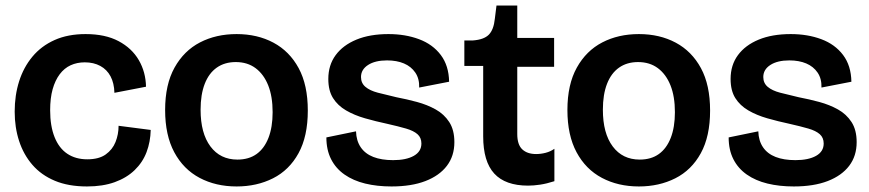

<svg xmlns="http://www.w3.org/2000/svg" viewBox="-20 -659 3138 693"><path d="M294 14Q227 14 178 -6.5Q129 -27 97 -64Q65 -101 49 -150Q33 -199 33 -256Q33 -315 49 -365.5Q65 -416 97 -454.5Q129 -493 177 -514.5Q225 -536 289 -536Q360 -536 408 -510.5Q456 -485 481 -442Q506 -399 507 -346L393 -324Q392 -359 379 -383.5Q366 -408 342 -421Q318 -434 286 -434Q258 -434 235 -423.5Q212 -413 195.5 -391Q179 -369 170 -337Q161 -305 161 -261Q161 -204 177 -164Q193 -124 223 -104Q253 -84 295 -84Q337 -84 361.5 -101.5Q386 -119 397 -146.5Q408 -174 408 -205L524 -190Q523 -147 509 -110Q495 -73 466 -45Q437 -17 394 -1.5Q351 14 294 14Z M834 14Q759 14 700.5 -17Q642 -48 609 -109.5Q576 -171 576 -262Q576 -354 610 -415Q644 -476 702 -506Q760 -536 834 -536Q909 -536 967 -505Q1025 -474 1058 -413Q1091 -352 1091 -260Q1091 -167 1057.5 -106Q1024 -45 965.5 -15.5Q907 14 834 14ZM837 -83Q878 -83 906 -103Q934 -123 949 -161.5Q964 -200 964 -254Q964 -311 948 -351Q932 -391 902.5 -413Q873 -435 831 -435Q791 -435 762.5 -415Q734 -395 719 -356.5Q704 -318 704 -263Q704 -178 739.5 -130.5Q775 -83 837 -83Z M1393 14Q1341 14 1298 3.5Q1255 -7 1223.5 -29Q1192 -51 1175 -84.5Q1158 -118 1158 -163L1265 -185Q1266 -151 1282 -127.5Q1298 -104 1327.5 -92.5Q1357 -81 1399 -81Q1446 -81 1473.5 -96.5Q1501 -112 1501 -141Q1501 -162 1487 -174.5Q1473 -187 1445.5 -195Q1418 -203 1378 -212Q1336 -221 1297.5 -232Q1259 -243 1229 -260.5Q1199 -278 1182 -305Q1165 -332 1165 -374Q1165 -424 1191.5 -460Q1218 -496 1266.5 -516Q1315 -536 1382 -536Q1443 -536 1492.5 -517.5Q1542 -499 1571 -460.5Q1600 -422 1601 -364L1493 -343Q1494 -375 1479 -397Q1464 -419 1438 -430Q1412 -441 1377 -441Q1334 -441 1308.5 -424.5Q1283 -408 1283 -381Q1283 -359 1299 -345.5Q1315 -332 1343.5 -324.5Q1372 -317 1411 -308Q1448 -301 1485 -291Q1522 -281 1552.5 -264Q1583 -247 1601.5 -218.5Q1620 -190 1620 -146Q1620 -96 1593 -60.5Q1566 -25 1515.5 -5.5Q1465 14 1393 14Z M1886 11Q1804 11 1764 -32.5Q1724 -76 1724 -167V-421H1656V-513H1687Q1727 -516 1744.5 -534Q1762 -552 1766 -591L1772 -639H1847V-522H1980V-418H1847V-175Q1847 -137 1865 -120Q1883 -103 1915 -103Q1932 -103 1949.5 -107.5Q1967 -112 1981 -122V-5Q1953 4 1929.5 7.5Q1906 11 1886 11Z M2286 14Q2211 14 2152.5 -17Q2094 -48 2061 -109.5Q2028 -171 2028 -262Q2028 -354 2062 -415Q2096 -476 2154 -506Q2212 -536 2286 -536Q2361 -536 2419 -505Q2477 -474 2510 -413Q2543 -352 2543 -260Q2543 -167 2509.5 -106Q2476 -45 2417.5 -15.5Q2359 14 2286 14ZM2289 -83Q2330 -83 2358 -103Q2386 -123 2401 -161.5Q2416 -200 2416 -254Q2416 -311 2400 -351Q2384 -391 2354.5 -413Q2325 -435 2283 -435Q2243 -435 2214.5 -415Q2186 -395 2171 -356.5Q2156 -318 2156 -263Q2156 -178 2191.5 -130.5Q2227 -83 2289 -83Z M2845 14Q2793 14 2750 3.5Q2707 -7 2675.5 -29Q2644 -51 2627 -84.5Q2610 -118 2610 -163L2717 -185Q2718 -151 2734 -127.5Q2750 -104 2779.5 -92.5Q2809 -81 2851 -81Q2898 -81 2925.5 -96.5Q2953 -112 2953 -141Q2953 -162 2939 -174.5Q2925 -187 2897.5 -195Q2870 -203 2830 -212Q2788 -221 2749.5 -232Q2711 -243 2681 -260.5Q2651 -278 2634 -305Q2617 -332 2617 -374Q2617 -424 2643.5 -460Q2670 -496 2718.5 -516Q2767 -536 2834 -536Q2895 -536 2944.5 -517.5Q2994 -499 3023 -460.5Q3052 -422 3053 -364L2945 -343Q2946 -375 2931 -397Q2916 -419 2890 -430Q2864 -441 2829 -441Q2786 -441 2760.5 -424.5Q2735 -408 2735 -381Q2735 -359 2751 -345.5Q2767 -332 2795.5 -324.5Q2824 -317 2863 -308Q2900 -301 2937 -291Q2974 -281 3004.5 -264Q3035 -247 3053.5 -218.5Q3072 -190 3072 -146Q3072 -96 3045 -60.5Q3018 -25 2967.5 -5.5Q2917 14 2845 14Z"/></svg>

Font: Bricolage Grotesque 60pt SemiBold
Style: Regular
Weight: 600
Version: Version 1.001;gftools[0.9.33.dev8+g029e19f]